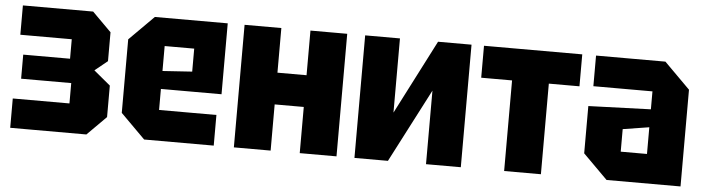

<svg xmlns="http://www.w3.org/2000/svg" viewBox="-40 -717 3209 874"><g transform="rotate(5 1564.5 -280.0)"><path d="M460 -87 373 0H25V-134H284V-227H55V-337H269V-426H34V-560H355L442 -473V-341L384 -294L460 -231Z M525 -112V-448L637 -560H970V-236H693V-140H955V0H637ZM693 -318 828 -327V-432H693Z M1047 0V-560H1215V-356H1348V-560H1516V0H1348V-211H1215V0Z M2084 0H1925V-336L1751 0H1598V-560H1757V-221L1931 -560H2084Z M2450 0V-414H2590V-560H2141V-414H2282V0Z M2638 -112V-328L2923 -338V-420H2653V-560H2970L3088 -442V0H2750ZM2803 -237V-134H2923V-256Z"/></g></svg>

Font: Tektur SemiCondensed
Style: Bold
Weight: 700
Width: 4
Designer: Adam Jagosz
Foundry: Adam Jagosz
Version: Version 1.005;gftools[0.9.30]